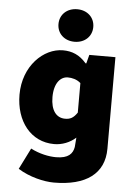

<svg xmlns="http://www.w3.org/2000/svg" viewBox="-61 -780 713 1011"><g transform="rotate(5 296.0 -274.0)"><path d="M262 186C432 186 528 116 528 -16V-500H390L378 -454H374C338 -496 298 -512 250 -512C148 -512 42 -412 42 -260C42 -120 122 -16 246 -16C288 -16 329 -32 360 -60L356 -10C350 25 328 52 262 52C224 52 174 42 128 18L72 130C132 168 210 186 262 186ZM292 -154C246 -154 216 -191 216 -262C216 -337 250 -372 288 -372C310 -372 336 -366 356 -348V-192C336 -162 318 -154 292 -154ZM306 -562C360 -562 398 -598 398 -648C398 -698 360 -734 306 -734C252 -734 214 -698 214 -648C214 -598 252 -562 306 -562Z"/></g></svg>

Font: Giro Sans Black
Style: Regular
Weight: 900
Designer: Paul D. Hunt
Foundry: Adobe Systems Incorporated
Version: Version 1.000;PS 1.0;hotconv 1.0.88;makeotf.lib2.5.647800